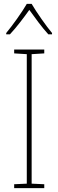

<svg xmlns="http://www.w3.org/2000/svg" viewBox="-20 -969 300 989"><path d="M143 -949H118C94 -907 43 -836 12 -799V-792H31C65 -828 104 -880 131 -918C159 -879 196 -828 229 -792H248V-799C220 -832 168 -906 143 -949ZM208 0V-20L143 -23V-690L208 -694V-714H53V-694L118 -690V-23L53 -20V0Z"/></svg>

Font: Noto Sans Armenian SemiCondensed Thin
Style: Regular
Weight: 100
Width: 4
Designer: Monotype Design Team
Foundry: Monotype Imaging Inc.
Version: Version 2.008